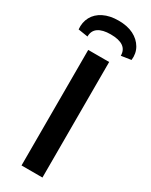

<svg xmlns="http://www.w3.org/2000/svg" viewBox="-251 -947 780 993"><g transform="rotate(30 139.0 -450.0)"><path d="M202 -690V0H77V-690ZM39 -748 -19 -757Q-23 -798 -5.5 -830.5Q12 -863 49 -881.5Q86 -900 138 -900Q191 -900 227.5 -881.5Q264 -863 283 -830.5Q302 -798 297 -757L238 -748Q238 -783 213 -800.5Q188 -818 138 -818Q90 -818 64.5 -800.5Q39 -783 39 -748Z"/></g></svg>

Font: Exo 2 SemiBold
Style: Regular
Weight: 600
Designer: Natanael Gama
Foundry: Natanael Gama
Version: Version 2.010